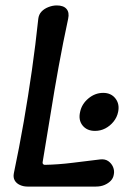

<svg xmlns="http://www.w3.org/2000/svg" viewBox="-20 -687 476 707"><path d="M330 -205Q300 -205 284 -225Q268 -245 275 -275Q281 -304 305.5 -324.5Q330 -345 360 -345Q389 -345 405 -324.5Q421 -304 415 -275Q411 -255 398 -239Q385 -223 367.5 -214Q350 -205 330 -205ZM81 0Q66 0 53 -6Q40 -12 34 -23Q28 -34 31 -49Q51 -144 67.5 -239Q84 -334 97.5 -428.5Q111 -523 121 -618Q123 -634 133 -644.5Q143 -655 158.5 -661Q174 -667 189 -667Q214 -667 225 -654Q236 -641 231 -618Q212 -530 196 -442Q180 -354 166 -266Q152 -178 137 -90Q136 -86 138.5 -83Q141 -80 145 -80Q195 -81 247 -87.5Q299 -94 349 -100Q367 -102 379 -93.5Q391 -85 396.5 -71.5Q402 -58 399 -44Q397 -31 388 -21.5Q379 -12 365 -6Q351 0 333 0Z"/></svg>

Font: Winky Sans
Style: Italic
Weight: 400
Italic angle: -8.97852°
Designer: Simon Atzbach
Foundry: typofactur
Version: Version 1.205